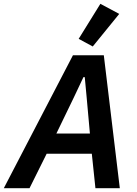

<svg xmlns="http://www.w3.org/2000/svg" viewBox="-53 -988 721 1008"><path d="M576 0H448L429 -181H192L102 0H-33L330 -698H492ZM419 -287 402 -476 392 -583H385L334 -475L243 -287ZM573 -915 434 -744 360 -784 474 -968Z"/></svg>

Font: IBM Plex Sans SemiBold
Style: Italic
Weight: 600
Italic angle: -11.31°
Designer: Mike Abbink, Paul van der Laan, Pieter van Rosmalen
Foundry: Bold Monday
Version: Version 3.201